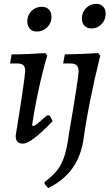

<svg xmlns="http://www.w3.org/2000/svg" viewBox="-20 -730 568 992"><path d="M223 -134 237 -133 252 -104Q194 -44 157 -16Q120 12 98 12Q79 12 70 2Q61 -8 61 -29Q82 -157 96 -252Q110 -347 110 -362Q110 -384 101 -393Q92 -402 70 -402H32L40 -449Q119 -449 214 -456L224 -443Q201 -366 179 -264Q157 -162 146 -83L150 -79Q157 -79 169.5 -88.5Q182 -98 223 -134ZM121 -619Q121 -651 142.5 -673Q164 -695 196 -695Q220 -695 233 -680Q246 -665 246 -643Q246 -611 224 -589Q202 -567 171 -567Q147 -567 134 -582Q121 -597 121 -619ZM403 -634Q403 -666 424.5 -688Q446 -710 477 -710Q499 -710 512.5 -696.5Q526 -683 526 -660Q526 -627 504.5 -605Q483 -583 452 -583Q430 -583 416.5 -597Q403 -611 403 -634ZM229 242 209 219 212 209Q251 180 275 150Q299 120 313 76Q327 32 336 -37Q386 -329 386 -361Q386 -383 376 -392.5Q366 -402 344 -402H306L315 -449Q378 -449 487 -456L498 -443Q437 -195 413 -20Q400 76 354 139.5Q308 203 229 242Z"/></svg>

Font: Alegreya Medium
Style: Italic
Weight: 500
Italic angle: -7°
Designer: Juan Pablo del Peral
Foundry: Huerta Tipografica
Version: Version 2.008; ttfautohint (v1.8)